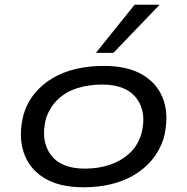

<svg xmlns="http://www.w3.org/2000/svg" viewBox="-20 -784 792 813"><path d="M334 9Q230 9 166 -31Q102 -71 79.5 -141Q57 -211 80 -300Q96 -352 128.5 -390.5Q161 -429 205 -454.5Q249 -480 303.5 -492.5Q358 -505 419 -505Q523 -505 587 -465.5Q651 -426 673.5 -357Q696 -288 673 -198Q656 -146 624 -107.5Q592 -69 548 -43Q504 -17 450 -4Q396 9 334 9ZM339 -70Q397 -70 444.5 -86Q492 -102 527 -133.5Q562 -165 578 -215Q603 -307 559 -366.5Q515 -426 412 -426Q357 -426 308.5 -411Q260 -396 226 -364Q192 -332 175 -283Q151 -190 194 -130Q237 -70 339 -70ZM386 -560 550 -764H656L460 -560Z"/></svg>

Font: Nunito Sans 7pt Expanded
Style: Italic
Weight: 400
Width: 7
Italic angle: -9°
Designer: Vernon Adams
Foundry: Vernon Adams
Version: Version 3.101;gftools[0.9.27]